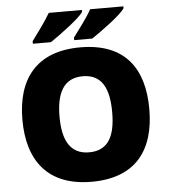

<svg xmlns="http://www.w3.org/2000/svg" viewBox="-61 -982 919 1046"><g transform="rotate(-5 398.5 -458.5)"><path d="M653 -917V-927H471C447 -882 398 -819 370 -781V-767H469C521 -802 632 -882 653 -917ZM426 -917V-927H245C219 -882 172 -819 144 -781V-767H243C294 -802 405 -882 426 -917ZM745 -358C745 -580 643 -725 399 -725C158 -725 51 -581 51 -359C51 -136 158 10 398 10C643 10 745 -137 745 -358ZM254 -358C254 -487 294 -567 399 -567C504 -567 542 -487 542 -358C542 -229 504 -151 398 -151C295 -151 254 -229 254 -358Z"/></g></svg>

Font: Noto Sans Lao Looped Black
Style: Regular
Weight: 900
Designer: Mark Frömberg, Ben Mitchell
Foundry: The Fontpad Ltd
Version: Version 1.002